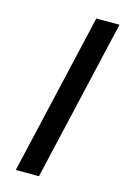

<svg xmlns="http://www.w3.org/2000/svg" viewBox="-109 -741 517 792"><g transform="rotate(15 150.0 -344.5)"><path d="M41.5 0 200.7 -689.5H299.8L140.6 0Z"/></g></svg>

Font: HK Grotesk Medium Italic
Style: Regular
Weight: 500
Italic angle: -13°
Designer: Alfredo Marco Pradil and Stefan Peev
Foundry: Hanken Design Co.
Version: Version 1.000;PS 001.000;hotconv 1.0.88;makeotf.lib2.5.64775